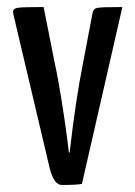

<svg xmlns="http://www.w3.org/2000/svg" viewBox="-20 -520 384 546"><path d="M121 -43 19 -475Q17 -485 17 -486Q17 -496 31.5 -498Q46 -500 104 -500L136 -339Q146 -293 156 -229.5Q166 -166 171 -126L176 -86H178Q195 -235 216 -340L243 -482Q245 -495 256 -497.5Q267 -500 328 -500L213 3Q198 6 156 6Q133 6 121 -43Z"/></svg>

Font: YanoneKaffeesatzRR
Style: Regular
Weight: 400
Designer: Yanone (Cyrillic: Daniel Pouzeot & Huerta Tipografica)
Foundry: Yanone
Version: Version 1.100;PS 001.100;hotconv 1.0.70;makeotf.lib2.5.58329